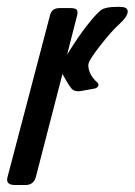

<svg xmlns="http://www.w3.org/2000/svg" viewBox="-25 -531 386 551"><path d="M167.5 -374Q199.2 -425.8 226.3 -460Q253.4 -494.1 265.9 -502.7Q278.3 -511.2 309.6 -511.2H319.3Q348.6 -511.2 339.4 -488.8Q334.5 -477.1 314.9 -459.5Q295.4 -441.9 262 -399.4Q228.5 -356.9 228.5 -344.2Q228.5 -317.9 253.4 -294.9Q259.3 -290 256.8 -284.4Q254.4 -278.8 246.6 -276.9L208.5 -270Q192.4 -267.1 183.8 -273.4Q175.3 -279.8 154.3 -318.8L77.6 -22Q71.3 0 47.4 0H18.6Q-9.8 0 -3.4 -22.9L118.7 -487.8Q123.5 -507.8 146.5 -507.8H177.2Q190.4 -507.8 194.8 -503.4Q199.2 -499 196.3 -486.8Z"/></svg>

Font: Allan
Style: Regular
Weight: 400
Designer: Anton Koovit
Foundry: Anton Koovit
Version: Version 1.002